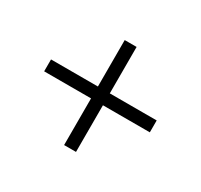

<svg xmlns="http://www.w3.org/2000/svg" viewBox="-105 -593 760 727"><g transform="rotate(30 275.0 -229.5)"><path d="M44 -256H249V-459H301V-256H506V-204H301V0H249V-204H44Z"/></g></svg>

Font: LXGW Bright TC
Style: Regular
Weight: 400
Designer: Christian Thalmann (Catharsis Fonts)
Foundry: LXGW / Christian Thalmann (Catharsis Fonts) / Fontworks Inc.
Version: Version 5.501